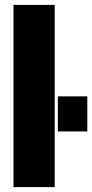

<svg xmlns="http://www.w3.org/2000/svg" viewBox="-20 -763 376 783"><path d="M35 0V-743H203V0ZM216 -227V-370H336V-227Z"/></svg>

Font: Saira Condensed Black
Style: Regular
Weight: 900
Width: 3
Designer: Hector Gatti with collaboration of the Omnibus-Type team
Foundry: Omnibus-Type
Version: Version 1.101